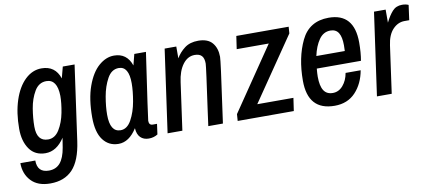

<svg xmlns="http://www.w3.org/2000/svg" viewBox="-66 -779 2707 1203"><g transform="rotate(-10 1287.5 -178.0)"><path d="M7 24H102Q102 101 176 101Q221 101 247.5 70Q274 39 285 -25L295 -87Q245 -10 174 -10Q107 -10 72 -60Q37 -110 37 -189Q37 -291 63 -370Q89 -449 135.5 -493.5Q182 -538 240 -538Q327 -538 355 -454L374 -526H449L382 -49Q365 72 313 127Q261 182 171 182Q91 182 49 137Q7 92 7 24ZM327 -348Q325 -454 256 -454Q208 -454 180.5 -407.5Q153 -361 143 -300Q133 -239 133 -186Q133 -92 205 -92Q249 -92 276.5 -137Q304 -182 315.5 -242Q327 -302 327 -348Z M500 -180Q500 -297 529 -377.5Q558 -458 604 -498Q650 -538 701 -538Q783 -538 811 -456L829 -526H903Q842 -109 842 -98Q842 -70 866 -70H893L884 -4Q859 12 827 12Q794 12 774 -8Q754 -28 752 -67Q702 12 635 12Q573 12 536.5 -36.5Q500 -85 500 -180ZM781 -348Q781 -456 717 -456Q671 -456 644 -407Q617 -358 606 -294.5Q595 -231 595 -180Q595 -70 662 -70Q704 -70 731 -119Q758 -168 769.5 -233.5Q781 -299 781 -348Z M1022 -526H1096V-451Q1116 -486 1150 -512Q1184 -538 1237 -538Q1298 -538 1326.5 -504Q1355 -470 1355 -415Q1355 -388 1315 -108L1300 0H1207L1220 -96Q1259 -371 1259 -389Q1259 -423 1244.5 -438.5Q1230 -454 1200 -454Q1155 -454 1124 -412.5Q1093 -371 1084 -301L1042 0H948Z M1397 -43 1670 -444H1466L1478 -526H1811L1808 -484L1533 -82H1763L1751 0H1394Z M1840 -177Q1840 -323 1891.5 -430.5Q1943 -538 2067 -538Q2229 -538 2229 -352Q2229 -287 2220 -237H1939Q1936 -206 1936 -186Q1936 -127 1954.5 -98Q1973 -69 2012 -69Q2050 -69 2077 -100.5Q2104 -132 2112 -179H2208Q2193 -95 2142.5 -41.5Q2092 12 2010 12Q1840 12 1840 -177ZM2131 -315 2132 -351Q2132 -404 2115.5 -430.5Q2099 -457 2064 -457Q2019 -457 1991 -416.5Q1963 -376 1950 -315Z M2354 -526H2428V-443Q2449 -486 2472.5 -512Q2496 -538 2534 -538Q2558 -538 2575 -530L2562 -435H2532Q2490 -435 2457.5 -401Q2425 -367 2416 -301L2374 0H2280Z"/></g></svg>

Font: Archivo Narrow Medium
Style: Italic
Weight: 500
Italic angle: -8°
Designer: Hector Gatti
Foundry: Omnibus-Type
Version: Version 2.001